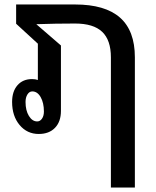

<svg xmlns="http://www.w3.org/2000/svg" viewBox="-20 -588 695 857"><path d="M582 -332V249H475V-332Q475 -409 436 -446Q397 -483 315 -483Q228 -483 142 -480L252 -385V-93Q252 -45 225.5 -17.5Q199 10 153 10Q101 10 67.5 -30Q34 -70 34 -133Q34 -180 58 -207.5Q82 -235 123 -235Q138 -235 149 -231V-393L52 -482V-568H315Q449 -568 515.5 -509.5Q582 -451 582 -332ZM176 -90Q176 -129 161.5 -154.5Q147 -180 124 -180Q111 -180 102.5 -166.5Q94 -153 94 -133Q94 -95 109 -70.5Q124 -46 146 -46Q159 -46 167.5 -58.5Q176 -71 176 -90Z"/></svg>

Font: KoHo SemiBold
Style: Regular
Weight: 600
Designer: Cadson Demak & Katatrad Team
Foundry: Cadson Demak Co.,Ltd.
Version: Version 1.000; ttfautohint (v1.6)